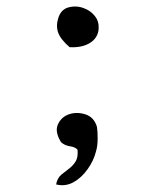

<svg xmlns="http://www.w3.org/2000/svg" viewBox="-20 -549 464 582"><path d="M274 -164Q276 -151 276 -129Q276 -107 271 -90Q264 -62 245.5 -36Q227 -10 202.5 3.5Q178 17 150 10Q154 -10 166.5 -20Q179 -30 192 -40Q203 -49 210 -61Q217 -73 215 -95Q209 -103 192.5 -105.5Q176 -108 165 -118Q146 -149 155 -170.5Q164 -192 185 -201Q209 -211 237 -203Q265 -195 274 -164ZM279 -465Q279 -458 278 -454Q273 -430 249.5 -417Q226 -404 191 -406Q178 -417 168.5 -429Q159 -441 155 -454Q150 -472 156 -492Q164 -521 189 -527Q214 -533 237 -523Q255 -516 267.5 -500.5Q280 -485 279 -465Z"/></svg>

Font: Yuji Mai
Style: Regular
Weight: 400
Designer: Kataoka Yuji
Foundry: Kinuta Font Factory
Version: Version 3.002